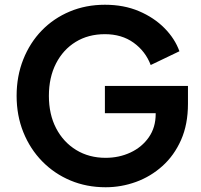

<svg xmlns="http://www.w3.org/2000/svg" viewBox="-20 -777 848 809"><path d="M425 12Q491 12 553 -10.5Q615 -33 664.5 -77.5Q714 -122 743 -187.5Q772 -253 772 -340V-415H422V-300H636V-297Q636 -240 607 -198.5Q578 -157 530 -134.5Q482 -112 425 -112Q355 -112 301 -145Q247 -178 216.5 -236.5Q186 -295 186 -373Q186 -451 216 -509.5Q246 -568 299 -600.5Q352 -633 422 -633Q493 -633 543 -597Q593 -561 615 -503L736 -561Q717 -614 673 -658.5Q629 -703 565.5 -730Q502 -757 422 -757Q342 -757 274 -728.5Q206 -700 156 -648.5Q106 -597 78 -526.5Q50 -456 50 -373Q50 -290 78.5 -219.5Q107 -149 158 -97Q209 -45 277 -16.5Q345 12 425 12Z"/></svg>

Font: Plus Jakarta Sans
Style: Bold
Weight: 700
Designer: Gumpita Rahayu
Foundry: Tokotype
Version: Version 2.004; ttfautohint (v1.8.3)